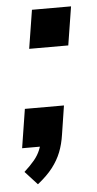

<svg xmlns="http://www.w3.org/2000/svg" viewBox="-48 -520 345 685"><g transform="rotate(-5 124.0 -178.0)"><path d="M60 133 16 85Q39 64 53 47Q67 30 74.5 11.5Q82 -7 86 -29L113 0H15L37 -139H177L161 -36Q156 -2 145 26Q134 54 114 80Q94 106 60 133ZM71 -351 93 -489H233L211 -351Z"/></g></svg>

Font: Nunito Sans 12pt ExtraLight
Style: Italic
Weight: 200
Italic angle: -9°
Designer: Vernon Adams
Foundry: Vernon Adams
Version: Version 3.101;gftools[0.9.27]